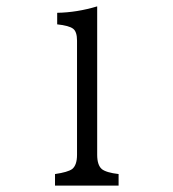

<svg xmlns="http://www.w3.org/2000/svg" viewBox="-20 -580 540 600"><path d="M350.6 0H151.9V-36.1Q192.4 -42 205.6 -51.8Q220.7 -64 220.7 -96.2V-453.1Q220.7 -481 208.5 -490.2Q195.8 -500 158.7 -503.9V-540Q220.2 -541 283.7 -560.1V-96.2Q283.7 -64.5 297.9 -51.8Q312 -40.5 350.6 -36.1Z"/></svg>

Font: BIZ UDMincho
Style: Regular
Weight: 400
Monospace: yes
Designer: TypeBank Co., Ltd.
Foundry: Morisawa Inc.
Version: Version 1.06